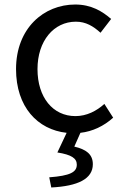

<svg xmlns="http://www.w3.org/2000/svg" viewBox="-20 -577 549 850"><path d="M336 11C390 5 440 -19 481 -56L442 -117C408 -86 364 -63 314 -63C214 -63 146 -146 146 -271C146 -396 218 -481 316 -481C360 -481 393 -461 425 -432L472 -493C433 -527 384 -557 313 -557C174 -557 51 -452 51 -271C51 -104 146 -3 275 11L234 98C297 108 320 124 320 152C320 185 291 201 198 208L207 253C325 247 391 215 391 150C391 105 360 84 309 72Z"/></svg>

Font: Noto Sans CJK SC Regular
Style: Regular
Weight: 400
Designer: Ryoko NISHIZUKA (kana & ideographs); Paul D. Hunt (Latin, Greek & Cyrillic); Wenlong ZHANG (bopomofo); Sandoll Communica
Foundry: Adobe Systems Incorporated
Version: Version 1.004;PS 1.004;hotconv 1.0.82;makeotf.lib2.5.63406